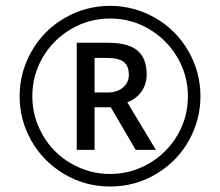

<svg xmlns="http://www.w3.org/2000/svg" viewBox="-20 -644 771 673"><path d="M311.5 -319.8H356.9Q390.6 -319.8 411.1 -337.2Q431.6 -354.5 431.6 -381.8Q431.6 -413.1 413.6 -427Q395.5 -440.9 356 -440.9H311.5ZM494.1 -383.3Q494.1 -349.6 476.3 -323.7Q458.5 -297.9 426.3 -285.2L526.4 -118.7H455.6L368.2 -268.1H311.5V-118.7H249V-494.1H358.9Q429.2 -494.1 461.7 -466.8Q494.1 -439.5 494.1 -383.3ZM48.8 -306.6Q48.8 -391.1 91.1 -464.8Q133.3 -538.6 207 -581.1Q280.8 -623.5 365.7 -623.5Q450.2 -623.5 523.9 -581.3Q597.7 -539.1 640.1 -465.3Q682.6 -391.6 682.6 -306.6Q682.6 -223.6 641.8 -150.9Q601.1 -78.1 527.3 -34.2Q453.6 9.8 365.7 9.8Q278.8 9.8 205.1 -33.9Q131.3 -77.6 90.1 -150.4Q48.8 -223.1 48.8 -306.6ZM93.3 -306.6Q93.3 -233.9 129.9 -170.4Q166.5 -106.9 230 -70.6Q293.5 -34.2 365.7 -34.2Q439 -34.2 502 -70.8Q564.9 -107.4 601.8 -169.9Q638.7 -232.4 638.7 -306.6Q638.7 -379.9 601.8 -442.6Q564.9 -505.4 502.4 -542.2Q439.9 -579.1 365.7 -579.1Q292.5 -579.1 229.7 -542.5Q167 -505.9 130.1 -443.4Q93.3 -380.9 93.3 -306.6Z"/></svg>

Font: XL-Viking
Style: Regular
Weight: 400
Foundry: Ascender Corporation
Version: Version 1.10 March 23, 2015